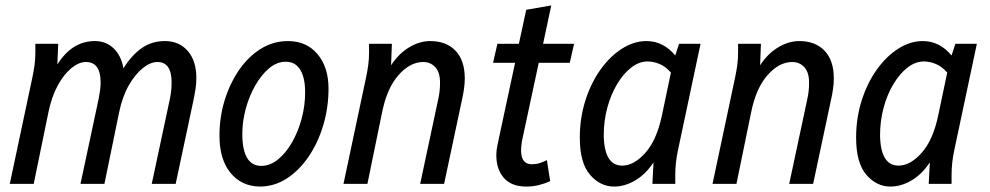

<svg xmlns="http://www.w3.org/2000/svg" viewBox="-20 -676 3640 706"><path d="M16 0 99 -391Q104 -415 107 -436.5Q110 -458 110 -482V-515H194L191 -439Q245 -525 329 -525Q369 -525 397 -499Q425 -473 434 -425Q464 -473 501 -499Q538 -525 586 -525Q639 -525 670.5 -488.5Q702 -452 702 -389Q702 -367 699 -349Q696 -331 693 -315L626 0H538L605 -314Q611 -344 611 -373Q611 -448 559 -448Q533 -448 505 -425.5Q477 -403 453.5 -362Q430 -321 418 -263L364 0H276L343 -314Q346 -329 348 -344Q350 -359 350 -373Q350 -448 296 -448Q270 -448 242.5 -425.5Q215 -403 192.5 -362Q170 -321 158 -263L104 0Z M787 -177Q787 -245 806 -307Q825 -369 859 -418.5Q893 -468 939 -496.5Q985 -525 1039 -525Q1107 -525 1147.5 -477Q1188 -429 1188 -350Q1188 -280 1168.5 -215Q1149 -150 1114 -99Q1079 -48 1033.5 -19Q988 10 935 10Q868 9 827.5 -40.5Q787 -90 787 -177ZM871 -184Q871 -66 941 -66Q973 -66 1002 -89.5Q1031 -113 1053.5 -152Q1076 -191 1089 -239Q1102 -287 1102 -337Q1102 -390 1084 -419.5Q1066 -449 1031 -449Q998 -449 969.5 -425Q941 -401 918.5 -361.5Q896 -322 883.5 -275.5Q871 -229 871 -184Z M1243 0 1326 -391Q1331 -415 1334 -436.5Q1337 -458 1337 -482V-515H1421L1418 -436Q1446 -479 1484.5 -502Q1523 -525 1562 -525Q1621 -525 1655 -489.5Q1689 -454 1689 -388Q1689 -368 1686 -348Q1683 -328 1680 -315L1613 0H1525L1592 -314Q1595 -328 1596.5 -341.5Q1598 -355 1598 -373Q1598 -410 1580.5 -429Q1563 -448 1536 -448Q1488 -448 1445.5 -400Q1403 -352 1385 -263L1331 0Z M1793 -445 1809 -515H1888L1915 -640L2007 -656L1977 -515H2091L2075 -445H1961L1902 -170Q1899 -157 1897.5 -144Q1896 -131 1896 -123Q1896 -72 1936 -72Q1951 -72 1963.5 -76Q1976 -80 1991 -87L2003 -10Q1984 -1 1961.5 4.5Q1939 10 1915 10Q1861 10 1833 -21.5Q1805 -53 1805 -106Q1805 -122 1808.5 -139Q1812 -156 1815 -170L1874 -445Z M2112 -170Q2112 -242 2132.5 -306.5Q2153 -371 2188 -420Q2223 -469 2267 -497Q2311 -525 2357 -525Q2419 -525 2463 -472L2477 -515H2556L2473 -124Q2463 -78 2463 -33V0H2379L2383 -79Q2355 -36 2316.5 -13Q2278 10 2238 10Q2187 10 2149.5 -33.5Q2112 -77 2112 -170ZM2200 -178Q2202 -67 2268 -67Q2311 -67 2353 -114Q2395 -161 2414 -252L2447 -409Q2427 -432 2404.5 -441Q2382 -450 2361 -450Q2330 -450 2301 -427.5Q2272 -405 2249 -366.5Q2226 -328 2213 -279.5Q2200 -231 2200 -178Z M2600 0 2683 -391Q2688 -415 2691 -436.5Q2694 -458 2694 -482V-515H2778L2775 -436Q2803 -479 2841.5 -502Q2880 -525 2919 -525Q2978 -525 3012 -489.5Q3046 -454 3046 -388Q3046 -368 3043 -348Q3040 -328 3037 -315L2970 0H2882L2949 -314Q2952 -328 2953.5 -341.5Q2955 -355 2955 -373Q2955 -410 2937.5 -429Q2920 -448 2893 -448Q2845 -448 2802.5 -400Q2760 -352 2742 -263L2688 0Z M3128 -170Q3128 -242 3148.5 -306.5Q3169 -371 3204 -420Q3239 -469 3283 -497Q3327 -525 3373 -525Q3435 -525 3479 -472L3493 -515H3572L3489 -124Q3479 -78 3479 -33V0H3395L3399 -79Q3371 -36 3332.5 -13Q3294 10 3254 10Q3203 10 3165.5 -33.5Q3128 -77 3128 -170ZM3216 -178Q3218 -67 3284 -67Q3327 -67 3369 -114Q3411 -161 3430 -252L3463 -409Q3443 -432 3420.5 -441Q3398 -450 3377 -450Q3346 -450 3317 -427.5Q3288 -405 3265 -366.5Q3242 -328 3229 -279.5Q3216 -231 3216 -178Z"/></svg>

Font: Radio Canada Condensed
Style: Italic
Weight: 400
Width: 3
Italic angle: -12°
Designer: Charles Daoud, Etienne Aubert Bonn, Alexandre Saumier Demers, Jacques Le Bailly
Foundry: Radio-Canada
Version: Version 2.104; ttfautohint (v1.8.4.7-5d5b);gftools[0.9.28.de